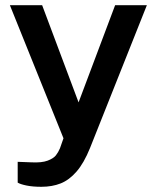

<svg xmlns="http://www.w3.org/2000/svg" viewBox="-20 -549 602 738"><path d="M48 153V73L101 75Q140.5 77 163 68.5Q185.5 60 194.8 48.2Q204 36.5 210.5 21L224 -17.5L18 -529H142L282 -155.5L422.5 -529H544.5L326 20Q302.5 78 274.2 110.5Q246 143 213.2 156Q180.5 169 139 169Q106 169 82.5 164.2Q59 159.5 48 153Z"/></svg>

Font: 1883 Sans SemiBold
Style: Regular
Weight: 600
Designer: 1883 Sans project is a fork of Public Sans.
Version: Version 1.009